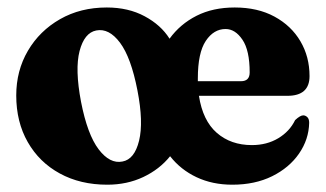

<svg xmlns="http://www.w3.org/2000/svg" viewBox="-20 -494 893 526"><path d="M272.5 -473.5Q331.5 -473.5 376.2 -449.5Q421 -425.5 444.5 -388Q473.5 -428 518.5 -450.8Q563.5 -473.5 623 -473.5Q686 -473.5 732 -448.5Q778 -423.5 803 -381Q828 -338.5 828 -285.5Q828 -231.5 767.5 -231.5H525Q535.5 -163.5 574 -130Q612.5 -96.5 670 -96.5Q711 -96.5 742.2 -115.2Q773.5 -134 788.5 -165Q803 -178.5 811.5 -178Q817.5 -177.5 822.2 -172.8Q827 -168 827 -157.5Q826 -112 799.2 -73.2Q772.5 -34.5 725.5 -11.2Q678.5 12 616.5 12Q562 12 518.5 -8.5Q475 -29 446 -66Q417 -30 372.5 -9Q328 12 274 12Q200 12 143.8 -18.8Q87.5 -49.5 56 -104.8Q24.5 -160 24.5 -232.5Q24.5 -300.5 56.5 -355Q88.5 -409.5 144.5 -441.5Q200.5 -473.5 272.5 -473.5ZM522 -279Q522 -275 522 -271.5H640Q664 -271.5 664 -295.5Q664 -356 644.2 -385.2Q624.5 -414.5 598 -414.5Q565.5 -414.5 543.8 -382Q522 -349.5 522 -279ZM315.5 -51.5Q348.5 -57.5 361 -108.5Q373.5 -159.5 356.5 -246.5Q339 -336.5 308.8 -377Q278.5 -417.5 243.5 -410.5Q211 -404 198 -354.2Q185 -304.5 202 -215Q219.5 -125.5 250.2 -85Q281 -44.5 315.5 -51.5Z"/></svg>

Font: Fraunces 72pt Soft
Style: Bold
Weight: 700
Version: Version 1.000;[b76b70a41]